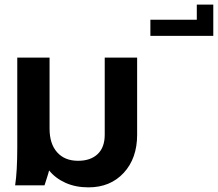

<svg xmlns="http://www.w3.org/2000/svg" viewBox="-20 -807 949 836"><path d="M173.8 0H45.9Q55.2 -61 55.2 -166V-556.2H195.8V-247.1Q195.8 -180.7 228.8 -143.8Q261.7 -106.9 319.8 -106.9Q374.5 -106.9 405.3 -136.2Q436 -165.5 436 -220.2V-556.2H577.1V-220.2Q577.1 -117.7 518.8 -54.4Q460.4 8.8 365.2 8.8Q309.1 8.8 265.1 -11Q221.2 -30.8 193.8 -64.9Q190.9 -52.7 183.3 -29.5Q175.8 -6.3 173.8 0Z M836.9 -721.2V-787.1H908.7V-650.9H634.8V-721.2Z"/></svg>

Font: LT Superior
Style: Bold
Weight: 400
Designer: Daniel Lyons
Foundry: LyonsType
Version: Version 1.000